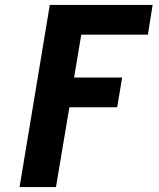

<svg xmlns="http://www.w3.org/2000/svg" viewBox="-20 -755 640 775"><path d="M59 0 181 -735H596L577 -615H308L279 -442H473L453 -322H260L206 0Z"/></svg>

Font: Iosevka SS04 Heavy Extended
Style: Italic
Weight: 900
Width: 7
Italic angle: -9°
Monospace: yes
Designer: Belleve Invis
Foundry: Belleve Invis
Version: Version 19.0.0; ttfautohint (v1.8.4)